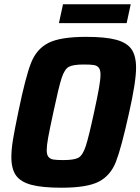

<svg xmlns="http://www.w3.org/2000/svg" viewBox="-20 -868 655 896"><path d="M33 -135Q33 -170 40.5 -216Q48 -262 66 -348Q99 -508 124.5 -573.5Q150 -639 205.5 -667.5Q261 -696 382 -696Q472 -696 522 -682.5Q572 -669 593.5 -638.5Q615 -608 615 -552Q615 -486 582 -340Q546 -177 521 -113Q496 -49 441.5 -20.5Q387 8 267 8Q177 8 126.5 -5.5Q76 -19 54.5 -49.5Q33 -80 33 -135ZM419 -344Q435 -417 442 -457.5Q449 -498 449 -520Q449 -542 441 -552Q433 -562 418 -564.5Q403 -567 371 -567Q321 -567 301 -556Q281 -545 267.5 -503.5Q254 -462 229 -344Q211 -261 204.5 -224.5Q198 -188 198 -167Q198 -146 206 -136Q214 -126 229 -123.5Q244 -121 276 -121Q326 -121 346 -132Q366 -143 380 -185.5Q394 -228 419 -344ZM255 -760 274 -848H590L571 -760Z"/></svg>

Font: Saira Semi Condensed
Style: Bold Italic
Weight: 700
Width: 4
Italic angle: -12°
Designer: Hector Gatti with collaboration of the Omnibus-Type team
Foundry: Omnibus-Type
Version: Version 1.001; ttfautohint (v1.8)